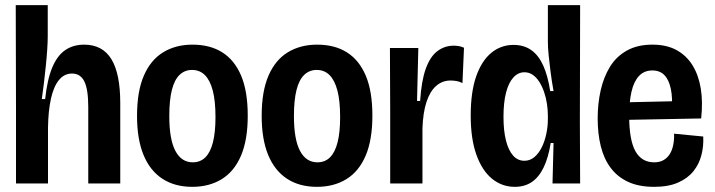

<svg xmlns="http://www.w3.org/2000/svg" viewBox="-20 -711 2769 744"><path d="M42 0V-288L41 -691H165V-571Q165 -550 163 -519.5Q161 -489 157.5 -455Q154 -421 150 -387.5Q146 -354 142 -327H155Q163 -403 182.5 -449.5Q202 -496 233 -517Q264 -538 306 -538Q377 -538 411.5 -482Q446 -426 446 -311V0H322V-296Q322 -364 307 -395Q292 -426 259 -426Q229 -426 208.5 -401Q188 -376 177.5 -329Q167 -282 166 -216V0Z M725 13Q657 13 609 -18.5Q561 -50 536 -111Q511 -172 511 -262Q511 -357 537.5 -418Q564 -479 612.5 -508.5Q661 -538 726 -538Q794 -538 841.5 -508Q889 -478 914.5 -417.5Q940 -357 940 -263Q940 -169 914 -108Q888 -47 839.5 -17Q791 13 725 13ZM727 -82Q756 -82 775.5 -101Q795 -120 805 -159Q815 -198 815 -257Q815 -320 804.5 -360Q794 -400 774 -420Q754 -440 724 -440Q696 -440 676 -421Q656 -402 646 -362.5Q636 -323 636 -261Q636 -171 659.5 -126.5Q683 -82 727 -82Z M1208 13Q1140 13 1092 -18.5Q1044 -50 1019 -111Q994 -172 994 -262Q994 -357 1020.5 -418Q1047 -479 1095.5 -508.5Q1144 -538 1209 -538Q1277 -538 1324.5 -508Q1372 -478 1397.5 -417.5Q1423 -357 1423 -263Q1423 -169 1397 -108Q1371 -47 1322.5 -17Q1274 13 1208 13ZM1210 -82Q1239 -82 1258.5 -101Q1278 -120 1288 -159Q1298 -198 1298 -257Q1298 -320 1287.5 -360Q1277 -400 1257 -420Q1237 -440 1207 -440Q1179 -440 1159 -421Q1139 -402 1129 -362.5Q1119 -323 1119 -261Q1119 -171 1142.5 -126.5Q1166 -82 1210 -82Z M1492 0V-276L1491 -525H1601L1596 -320H1608Q1613 -398 1630 -445Q1647 -492 1675 -513Q1703 -534 1738 -534Q1747 -534 1757 -532.5Q1767 -531 1778 -526L1772 -389Q1761 -395 1749 -397Q1737 -399 1726 -399Q1694 -399 1670 -378Q1646 -357 1632.5 -315.5Q1619 -274 1617 -213V0Z M1975 13Q1925 13 1886.5 -18.5Q1848 -50 1826 -111.5Q1804 -173 1804 -263Q1804 -354 1825 -414.5Q1846 -475 1883.5 -506Q1921 -537 1970 -537Q2010 -537 2038.5 -517Q2067 -497 2085 -457Q2103 -417 2112 -358H2125Q2118 -397 2113.5 -432Q2109 -467 2106 -497Q2103 -527 2103 -550V-691H2228L2227 -238L2228 0H2121L2125 -157H2114Q2105 -100 2086.5 -62Q2068 -24 2040.5 -5.5Q2013 13 1975 13ZM2012 -88Q2034 -88 2051 -102.5Q2068 -117 2079.5 -140.5Q2091 -164 2097 -192.5Q2103 -221 2103 -249V-263Q2103 -285 2099.5 -308.5Q2096 -332 2088.5 -354Q2081 -376 2070 -393.5Q2059 -411 2044.5 -421Q2030 -431 2012 -431Q1988 -431 1969.5 -411Q1951 -391 1941 -352.5Q1931 -314 1931 -258Q1931 -205 1940.5 -167Q1950 -129 1968 -108.5Q1986 -88 2012 -88Z M2515 13Q2455 13 2413.5 -6.5Q2372 -26 2346 -61Q2320 -96 2308 -144.5Q2296 -193 2296 -252Q2296 -309 2307.5 -360.5Q2319 -412 2343.5 -452Q2368 -492 2409 -515Q2450 -538 2508 -538Q2563 -538 2601.5 -517Q2640 -496 2663.5 -458Q2687 -420 2695.5 -368Q2704 -316 2697 -252L2378 -246V-314L2605 -319L2583 -277Q2587 -331 2579.5 -366.5Q2572 -402 2554.5 -420Q2537 -438 2508 -438Q2476 -438 2456 -416.5Q2436 -395 2427 -355.5Q2418 -316 2418 -263Q2418 -169 2442 -125.5Q2466 -82 2515 -82Q2537 -82 2552 -91Q2567 -100 2576 -115Q2585 -130 2589 -150.5Q2593 -171 2592 -193L2705 -182Q2707 -145 2698 -110Q2689 -75 2667 -47.5Q2645 -20 2607.5 -3.5Q2570 13 2515 13Z"/></svg>

Font: Bricolage Grotesque 72pt SemiCondensed SemiBold
Style: Regular
Weight: 600
Width: 4
Designer: Mathieu Triay
Foundry: Atelier Triay
Version: Version 1.001;gftools[0.9.33.dev8+g029e19f]